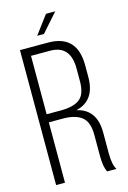

<svg xmlns="http://www.w3.org/2000/svg" viewBox="-127 -902 640 962"><g transform="rotate(-15 193.0 -421.0)"><path d="M261 -842 177 -747H142L213 -842ZM186 -700Q336 -700 336 -542V-481Q336 -359 235 -336Q336 -314 336 -193V-84Q336 -26 353 0H305Q290 -26 290 -84V-194Q290 -260 257 -286.5Q224 -313 159 -313H86V0H40V-700ZM160 -355Q226 -355 258 -380Q290 -405 290 -472V-538Q290 -658 185 -658H86V-355Z"/></g></svg>

Font: Bebas Neue Book
Style: Regular
Weight: 300
Designer: Ryoichi Tsunekawa
Foundry: Ryoichi Tsunekawa
Version: Version 1.003;PS 001.003;hotconv 1.0.88;makeotf.lib2.5.64775